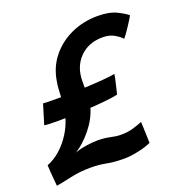

<svg xmlns="http://www.w3.org/2000/svg" viewBox="-136 -776 853 901"><g transform="rotate(-20 290.0 -326.0)"><path d="M-3.5 16Q-4.5 6.5 -6.2 -14.2Q-8 -35 -9.8 -56.5Q-11.5 -78 -11.5 -89.5Q23.5 -102.5 54.8 -130.5Q86 -158.5 108.8 -194.5Q131.5 -230.5 142.5 -268.5Q120 -268 101 -268Q54.5 -268 37.5 -271L67.5 -369.5Q79 -368.5 95 -368.2Q111 -368 131 -368Q143 -368 157 -368Q158 -387.5 159 -406.5Q160 -425.5 163.5 -444Q174 -512 214.5 -562.2Q255 -612.5 315.8 -640Q376.5 -667.5 447 -667.5Q505.5 -667.5 541.5 -649.8Q577.5 -632 592.5 -618.5Q590 -613.5 581.5 -599.8Q573 -586 562.2 -569.8Q551.5 -553.5 542 -540.5Q532.5 -527.5 529 -524Q517.5 -537.5 493.5 -551.5Q469.5 -565.5 435.5 -565.5Q364.5 -565.5 320.5 -520.5Q276.5 -475.5 276.5 -403Q276.5 -395.5 276.5 -387.8Q276.5 -380 276.5 -372Q325.5 -374 367.5 -377.5Q409.5 -381 429 -385Q428.5 -377.5 424.2 -358.2Q420 -339 415.2 -319Q410.5 -299 408 -289.5Q390 -285 352.2 -280.8Q314.5 -276.5 269.5 -274Q253.5 -221 215 -173.8Q176.5 -126.5 133.5 -99.5Q156 -108.5 189.2 -113.8Q222.5 -119 248 -119Q281.5 -119 310 -112.5Q338.5 -106 362 -106Q394 -106 418.2 -112.8Q442.5 -119.5 470 -130.5Q470.5 -123 471.2 -100.2Q472 -77.5 472.8 -54.8Q473.5 -32 473.5 -24.5Q445 -11.5 406.2 -3.5Q367.5 4.5 338 4.5Q287 4.5 251.2 -2.8Q215.5 -10 174.5 -10Q118.5 -10 71.8 0.8Q25 11.5 -3.5 16Z"/></g></svg>

Font: Grandstander SemiBold
Style: Italic
Weight: 600
Italic angle: -15°
Designer: Tyler Finck
Foundry: Etcetera Type Co
Version: Version 1.200; ttfautohint (v1.8.3)